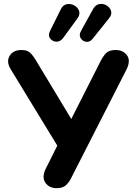

<svg xmlns="http://www.w3.org/2000/svg" viewBox="-20 -974 709 1002"><path d="M309 -775Q293 -755 273 -756.5Q253 -758 241.5 -773.5Q230 -789 240 -810L297 -925Q308 -948 328.5 -952Q349 -956 368 -945.5Q387 -935 393 -916Q399 -897 382 -875ZM463 -771Q448 -753 429 -756Q410 -759 400.5 -775.5Q391 -792 403 -813L466 -927Q479 -950 499.5 -953Q520 -956 537.5 -945Q555 -934 560 -915.5Q565 -897 547 -876ZM276 8Q236 8 216.5 -21Q197 -50 219 -94L279 -214L35 -614Q12 -653 30.5 -683Q49 -713 92 -713Q122 -713 137 -699Q152 -685 168 -658L352 -353L506 -657Q517 -679 533 -696Q549 -713 583 -713Q623 -713 643 -685Q663 -657 640 -611L353 -48Q343 -26 326 -9Q309 8 276 8Z"/></svg>

Font: Chiron GoRound TC
Style: Bold
Weight: 700
Designer: Ryoko NISHIZUKA 西塚涼子 (kana, bopomofo & ideographs); Paul D. Hunt (Latin, Greek & Cyrillic); Sandoll Communications 산돌커뮤니
Foundry: Adobe
Version: Version 1.000;hotconv 1.1.1;makeotfexe 2.6.0